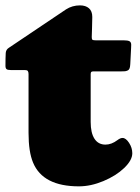

<svg xmlns="http://www.w3.org/2000/svg" viewBox="-20 -674 512 703"><path d="M312 -227.5Q312 -187.5 325.9 -166Q339.8 -144.5 366.2 -144.5Q388.2 -144.5 410.2 -161.1Q420.4 -168.9 428.7 -168.9Q440.9 -168.9 452.6 -150.9Q464.4 -132.8 464.4 -112.8Q464.4 -87.4 434.6 -58.8Q404.8 -30.3 358.6 -11Q312.5 8.3 269 8.3Q137.2 8.3 101.1 -78.6Q84.5 -118.2 84.5 -187.5V-402.8Q84.5 -410.6 81.8 -414.1Q79.1 -417.5 71.3 -417.5H20Q7.8 -417.5 3.9 -420.9Q0 -424.3 0 -433.1Q0 -462.4 1 -480Q2 -492.2 11.7 -498.5L221.7 -639.6Q244.6 -654.3 272.9 -654.3Q293.5 -654.3 305.7 -643.8Q317.9 -633.3 317.9 -611.8Q317.9 -595.2 316.9 -568.1Q315.9 -541 315.9 -538.1Q315.9 -530.3 318.6 -528.3Q321.3 -526.4 330.1 -526.4H432.1Q448.2 -526.4 454.3 -522.9Q460.4 -519.5 460.4 -509.8Q460.4 -503.4 460 -498.5L457 -439.5Q456.5 -429.7 454.6 -424.1Q452.6 -418.5 447.5 -416Q442.4 -413.6 437.7 -413.1Q433.1 -412.6 422.9 -412.6H321.8Q315.9 -412.6 314 -410.4Q312 -408.2 312 -402.3Z"/></svg>

Font: Cooper* Black
Style: Regular
Weight: 900
Designer: Owen Earl
Foundry: indestructible type*
Version: Version 0.001